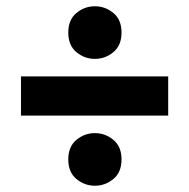

<svg xmlns="http://www.w3.org/2000/svg" viewBox="-20 -605 604 613"><path d="M283 -417Q250 -417 224 -438.5Q198 -460 198 -501Q198 -542 224 -563.5Q250 -585 283 -585Q316 -585 342 -563.5Q368 -542 368 -501Q368 -460 342 -438.5Q316 -417 283 -417ZM47 -236V-361H517V-236ZM283 -12Q250 -12 224 -33.5Q198 -55 198 -96Q198 -137 224 -158.5Q250 -180 283 -180Q316 -180 342 -158.5Q368 -137 368 -96Q368 -55 342 -33.5Q316 -12 283 -12Z"/></svg>

Font: Ubuntu Sans ExtraBold
Style: Regular
Weight: 800
Designer: Dalton Maag Ltd
Foundry: Dalton Maag Ltd
Version: Version 1.006; ttfautohint (v1.8.4.7-5d5b)